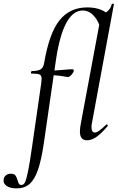

<svg xmlns="http://www.w3.org/2000/svg" viewBox="-130 -767 651 1062"><path d="M43 -371Q44 -374 45 -374Q80 -374 95 -383.5Q110 -393 114 -418Q142 -583 199 -654.5Q256 -726 352 -726Q417 -726 456 -698Q482 -715 488 -744Q489 -747 495 -746.5Q501 -746 500 -743L379 -89Q376 -74 376 -64Q376 -34 395 -34Q405 -34 420 -45Q435 -56 457 -77Q459 -79 460 -79Q463 -79 465.5 -75.5Q468 -72 465 -69Q431 -29 404 -10Q377 9 351 9Q312 9 312 -39Q312 -59 318 -89L419 -630Q406 -664 382 -686.5Q358 -709 328 -709Q221 -709 180 -439L171 -377L226 -381Q236 -382 247.5 -383Q259 -384 271 -384Q278 -384 278 -376Q278 -368 266 -354Q254 -340 244 -341Q202 -349 167 -351L113 21Q99 118 80 172.5Q61 227 33 251Q5 275 -38 275Q-75 275 -94 261Q-113 247 -110 227Q-109 212 -97.5 203Q-86 194 -70 194Q-52 194 -45 203Q-38 212 -33 230Q-29 244 -25 250Q-21 256 -11 256Q1 256 8.5 240.5Q16 225 25 181.5Q34 138 47 47L98 -306Q100 -326 100 -332Q100 -350 89 -355Q78 -360 44 -360Q41 -360 41 -365Q41 -368 43 -371Z"/></svg>

Font: CormorantInfant-MediumItalic
Style: Italic
Weight: 500
Italic angle: -10°
Designer: Christian Thalmann (Catharsis Fonts)
Foundry: Catharsis Fonts
Version: Version 3.303